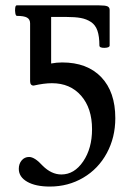

<svg xmlns="http://www.w3.org/2000/svg" viewBox="-20 -684 492 713"><path d="M165 8.8Q112.3 8.8 81.1 -9Q49.8 -26.9 49.8 -57.1Q49.8 -75.7 60.5 -88.4Q71.3 -101.1 87.9 -101.1Q108.9 -101.1 138.2 -68.8Q170.9 -36.1 208 -36.1Q255.9 -36.1 288.8 -84.5Q321.8 -132.8 321.8 -204.1Q321.8 -282.2 281.2 -328.6Q240.7 -375 172.9 -375Q143.6 -375 105 -366.2Q91.8 -366.2 91.8 -382.8V-597.2Q91.8 -612.3 80.3 -618.7Q68.8 -625 43 -625Q38.6 -625 36.9 -634.8Q35.2 -644.5 36.4 -654.3Q37.6 -664.1 42 -664.1H348.1Q371.1 -664.1 379.2 -660.4Q387.2 -656.7 387.2 -647V-515.1Q387.2 -506.8 368.2 -506.3Q349.1 -505.9 349.1 -515.1Q349.1 -548.8 341.8 -570.1Q334.5 -591.3 317.9 -602.3Q301.3 -613.3 280 -617.2Q258.8 -621.1 225.1 -621.1H169.9V-448.2Q189.9 -452.1 210.9 -452.1Q303.7 -452.1 356 -397.5Q408.2 -342.8 408.2 -245.1Q408.2 -173.8 376.7 -115.5Q345.2 -57.1 289.3 -24.2Q233.4 8.8 165 8.8Z"/></svg>

Font: Junicode SmCond
Style: Regular
Weight: 400
Width: 4
Designer: Peter S. Baker
Version: Version 2.206